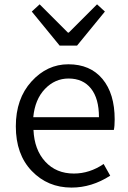

<svg xmlns="http://www.w3.org/2000/svg" viewBox="-20 -849 589 882"><path d="M308.6 12.7Q199.2 12.7 126 -63.5Q52.7 -139.6 52.7 -268.6Q52.7 -395.5 124.5 -474.6Q196.3 -553.7 293.9 -553.7Q394.5 -553.7 450.7 -486.3Q506.8 -418.9 506.8 -300.8Q506.8 -268.6 502.9 -252H133.8Q137.7 -161.1 188 -106.4Q238.3 -51.8 319.3 -51.8Q391.6 -51.8 456.1 -95.7L486.3 -42Q401.4 12.7 308.6 12.7ZM132.8 -310.5H434.6Q434.6 -396.5 397.9 -442.4Q361.3 -488.3 294.9 -488.3Q232.4 -488.3 186.5 -440.4Q140.6 -392.6 132.8 -310.5ZM253.9 -639.6 126 -795.9 162.1 -829.1 292 -699.2H295.9L425.8 -829.1L461.9 -795.9L334 -639.6Z"/></svg>

Font: Gen Shin Gothic Normal
Style: Regular
Weight: 300
Designer: [Source Han Sans]
Ryoko NISHIZUKA  (kana & ideographs); Paul D. Hunt (Latin, Greek & Cyrillic); Wenlong ZHANG  (bopomofo
Version: Version 1.002.20150607